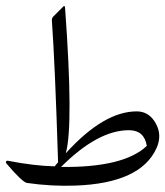

<svg xmlns="http://www.w3.org/2000/svg" viewBox="-89 -586 545 633"><path d="M86.9 -531.7Q86.9 -531.7 120.1 -564.9Q124.5 -569.3 125.5 -560.1Q153.8 -172.4 127.9 -80.6Q252.9 -218.8 361.8 -218.8Q402.3 -218.8 424.3 -179.7Q446.3 -140.6 427.2 -98.1Q375.5 18.1 159.2 25.9Q81.1 28.8 -0.5 17.1Q-16.1 13.7 -66.4 -45.4Q-70.3 -49.3 -69.1 -53.2Q-67.9 -57.1 -61.5 -55.7Q24.4 -39.1 91.3 -37.6Q98.1 -46.4 102.5 -50.8Q92.3 -376.5 82 -518.6Q81.5 -526.4 86.9 -531.7ZM337.4 -156.7Q234.4 -157.7 112.3 -35.6Q319.8 -33.2 395 -105Q386.7 -156.2 337.4 -156.7Z"/></svg>

Font: Amiri Typewriter
Style: Regular
Weight: 400
Monospace: yes
Designer: Khaled Hosny
Version: Version 1.1